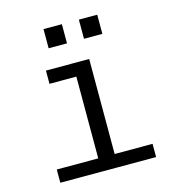

<svg xmlns="http://www.w3.org/2000/svg" viewBox="-110 -843 870 939"><g transform="rotate(-15 325.0 -373.5)"><path d="M290 0V-548H373V0ZM80 0V-67H565V0ZM154 -481V-548H332V-481ZM374 -650V-747H467V-650ZM195 -650V-747H288V-650Z"/></g></svg>

Font: Azeret Mono Light
Style: Regular
Weight: 300
Designer: Martin Vácha
Foundry: Displaay
Version: Version 1.002